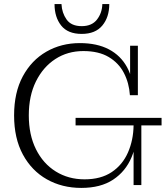

<svg xmlns="http://www.w3.org/2000/svg" viewBox="-20 -906 820 940"><path d="M378 14Q284 14 209.5 -28Q135 -70 92 -149.5Q49 -229 49 -341Q49 -453 91.5 -532Q134 -611 207 -653Q280 -695 371 -695Q455 -695 513 -664.5Q571 -634 602 -577Q633 -520 634 -440H616Q612 -500 586.5 -549Q561 -598 512 -627Q463 -656 388 -656Q311 -656 251 -617Q191 -578 156 -507.5Q121 -437 121 -341Q121 -246 156 -175.5Q191 -105 253 -66.5Q315 -28 394 -28Q474 -28 527 -63.5Q580 -99 606.5 -159.5Q633 -220 634 -292H653Q653 -205 624 -136Q595 -67 534 -26.5Q473 14 378 14ZM634 0V-212L653 -292H672V0ZM350 -292V-329H771V-292ZM634 -440 617 -486V-682H655V-440ZM380 -740Q312 -740 279.5 -781Q247 -822 247 -886H281Q283 -843 306 -810.5Q329 -778 380 -778Q430 -778 455 -810.5Q480 -843 481 -886H515Q515 -822 481 -781Q447 -740 380 -740Z"/></svg>

Font: Montagu Slab 144pt Light
Style: Regular
Weight: 300
Designer: Florian Karsten
Foundry: Florian Karsten
Version: Version 1.000